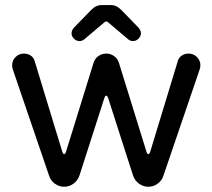

<svg xmlns="http://www.w3.org/2000/svg" viewBox="-20 -709 813 735"><path d="M253.9 -581.1Q253.9 -591.8 261.7 -601.6L328.1 -669.9Q346.7 -689.5 368.2 -689.5H405.3Q426.8 -689.5 445.3 -669.9L511.7 -601.6Q519.5 -591.8 519.5 -581.1Q519.5 -570.3 510.3 -561Q501 -551.8 489.3 -551.8Q478.5 -551.8 470.7 -558.6L394.5 -623Q391.6 -627 386.7 -627Q382.8 -627 378.9 -623L302.7 -558.6Q294.9 -551.8 284.2 -551.8Q272.5 -551.8 263.2 -561Q253.9 -570.3 253.9 -581.1ZM168 -36.1 29.3 -442.4Q26.4 -451.2 26.4 -459Q26.4 -477.5 39.6 -490.7Q52.7 -503.9 71.3 -503.9Q85.9 -503.9 97.2 -496.6Q108.4 -489.3 112.3 -476.6L218.8 -127Q221.7 -119.1 225.6 -119.1Q229.5 -119.1 232.4 -127L337.9 -467.8Q342.8 -484.4 356.4 -494.1Q370.1 -503.9 386.7 -503.9Q403.3 -503.9 417 -494.1Q430.7 -484.4 435.5 -467.8L541 -127Q543.9 -119.1 547.9 -119.1Q551.8 -119.1 554.7 -127L661.1 -476.6Q665 -489.3 676.3 -496.6Q687.5 -503.9 702.1 -503.9Q720.7 -503.9 733.9 -490.7Q747.1 -477.5 747.1 -459Q747.1 -451.2 744.1 -442.4L605.5 -36.1Q599.6 -17.6 583.5 -5.9Q567.4 5.9 547.9 5.9Q528.3 5.9 512.2 -5.9Q496.1 -17.6 489.3 -37.1L393.6 -335Q390.6 -342.8 386.7 -342.8Q382.8 -342.8 379.9 -335L284.2 -37.1Q277.3 -17.6 261.2 -5.9Q245.1 5.9 225.6 5.9Q206.1 5.9 189.9 -5.9Q173.8 -17.6 168 -36.1Z"/></svg>

Font: KTXP_ComRound
Style: Medium
Weight: 500
Version: Version 1.01;May 16, 2022;FontCreator 13.0.0.2683 64-bit